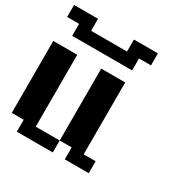

<svg xmlns="http://www.w3.org/2000/svg" viewBox="-173 -918 1038 1067"><g transform="rotate(30 346.0 -384.5)"><path d="M76.7 0V-76.7H0V-538.1H153.8V-76.7H307.6V0ZM384.3 0V-76.7H307.6V-538.1H461.4V-76.7H538.1V0ZM76.7 -615.2V-691.9H0V-769H153.8V-691.9H384.3V-769H538.1V-691.9H461.4V-615.2Z"/></g></svg>

Font: Good Old DOS
Style: Regular
Weight: 400
Designer: Vasily Draigo
Foundry: Vasily Draigo
Version: 1.0